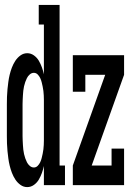

<svg xmlns="http://www.w3.org/2000/svg" viewBox="-20 -755 540 783"><path d="M91 8Q76 8 63.5 -1Q51 -10 42.5 -23Q34 -36 28.5 -50.5Q23 -65 19.5 -79.5Q16 -94 14 -109Q12 -124 10.5 -139Q9 -154 8.5 -169.5Q8 -185 8 -200V-330Q8 -345 8.5 -360.5Q9 -376 10.5 -391Q12 -406 14 -421Q16 -436 19.5 -450.5Q23 -465 28.5 -479.5Q34 -494 42.5 -507Q51 -520 63.5 -529Q76 -538 91 -538Q106 -538 118.5 -529Q131 -520 138.5 -507Q146 -494 151 -480Q156 -466 159 -452V-655H138V-735H223V-80H245V0H159V-78Q156 -64 151 -50Q146 -36 138.5 -23Q131 -10 118.5 -1Q106 8 91 8ZM118 -72Q127 -72 133.5 -78.5Q140 -85 144 -93.5Q148 -102 150 -110.5Q152 -119 154 -128Q156 -137 157 -146Q158 -155 158.5 -164Q159 -173 159 -182Q159 -191 159 -200V-330Q159 -339 159 -348Q159 -357 158.5 -366Q158 -375 157 -384Q156 -393 154 -402Q152 -411 150 -419.5Q148 -428 144 -436.5Q140 -445 133.5 -451.5Q127 -458 118 -458Q109 -458 101.5 -451.5Q94 -445 90 -437Q86 -429 83 -420.5Q80 -412 78 -403Q76 -394 75 -385Q74 -376 73.5 -366.5Q73 -357 72.5 -348Q72 -339 72 -330V-200Q72 -191 72.5 -182Q73 -173 73.5 -163.5Q74 -154 75 -145Q76 -136 78 -127Q80 -118 83 -109.5Q86 -101 90 -93Q94 -85 101.5 -78.5Q109 -72 118 -72ZM277 0V-80L409 -450H328V-381H277V-530H486V-450L354 -80H435V-149H486V0Z"/></svg>

Font: Iosevka Slab Medium
Style: Regular
Weight: 500
Monospace: yes
Designer: Belleve Invis
Foundry: Belleve Invis
Version: Version 11.1.1; ttfautohint (v1.8.3)